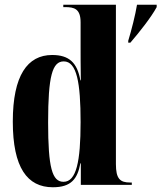

<svg xmlns="http://www.w3.org/2000/svg" viewBox="-20 -780 681 810"><path d="M521 -608V-600H530C567 -643 618 -707 641 -750V-760H558C551 -717 535 -654 521 -608ZM203 10C280 10 307 -25 319 -91H321V0H536V-10H529C486 -10 469 -26 469 -88V-760H247V-750H255C293 -750 320 -743 320 -686V-583C320 -544 320 -502 321 -441H319C306 -516 271 -548 200 -548C96 -548 34 -462 34 -267C34 -73 95 10 203 10ZM248 -13C200 -13 183 -72 183 -264C183 -460 201 -521 249 -521C304 -521 320 -431 320 -265C320 -98 302 -13 248 -13Z"/></svg>

Font: Noto Serif Display ExtraCondensed ExtraBold
Style: Regular
Weight: 800
Width: 2
Designer: Monotype Design Team
Foundry: Monotype Imaging Inc.
Version: Version 2.009